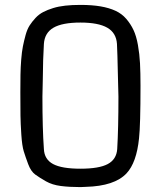

<svg xmlns="http://www.w3.org/2000/svg" viewBox="-20 -755 655 783"><path d="M308 8Q263 8 228 3.5Q193 -1 167.5 -15.5Q142 -30 124 -43Q106 -56 95 -85.5Q84 -115 77 -137.5Q70 -160 67 -205.5Q64 -251 63.5 -284Q63 -317 63 -379Q63 -420 63.5 -450Q64 -480 66.5 -512Q69 -544 73.5 -566.5Q78 -589 84.5 -612.5Q91 -636 101 -651.5Q111 -667 125 -682Q139 -697 156.5 -706Q174 -715 196.5 -722Q219 -729 246.5 -732Q274 -735 308 -735Q355 -735 390 -729Q425 -723 451 -711Q477 -699 495 -678Q513 -657 524.5 -632.5Q536 -608 542.5 -571.5Q549 -535 551 -496.5Q553 -458 553 -405Q553 -245 547 -191Q537 -92 496 -48Q447 4 330 7Q319 8 308 8ZM308 -663Q234 -663 198 -642Q162 -621 159 -576Q157 -545 156 -510Q155 -475 154.5 -430Q154 -385 153 -361Q153 -231 159 -147Q161 -105 196.5 -86Q232 -67 308 -67Q384 -67 419.5 -86Q455 -105 458 -147Q463 -231 463 -361Q462 -385 460.5 -460.5Q459 -536 457 -576Q454 -621 417.5 -642Q381 -663 308 -663Z"/></svg>

Font: Myanmar Chatu
Style: Regular
Weight: 400
Designer: Danh Hong
Foundry: Google Inc.
Version: Version 2.00 November 20, 2015